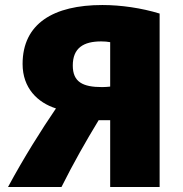

<svg xmlns="http://www.w3.org/2000/svg" viewBox="-20 -732 728 765"><path d="M225 13H12C75 -104 145 -215 203 -300C130 -323 70 -381 70 -477C70 -638 193 -712 388 -712C462 -712 544 -700 616 -678V13H419V-253H373C322 -169 273 -83 225 13ZM270 -471C270 -405 310 -385 387 -385C398 -385 410 -386 419 -387V-564C408 -566 397 -567 383 -567C313 -567 270 -541 270 -471Z"/></svg>

Font: Repo Black
Style: Regular
Weight: 900
Designer: Stefan Peev
Foundry: Context Ltd
Version: Version 1.502